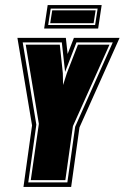

<svg xmlns="http://www.w3.org/2000/svg" viewBox="-20 -741 494 761"><path d="M73 0 107 -244 49 -591H241L248 -527L273 -591H454L295 -236L262 0ZM92 -18H247L278 -239L427 -573H283L238 -456L225 -573H70L124 -247ZM102 -27 134 -250 82 -564H217L229 -451L230 -404L245 -451L289 -564H414L269 -241L239 -27ZM155 -628 169 -721H383L369 -628ZM171 -642H357L367 -707H181ZM179 -649 187 -700H359L351 -649Z"/></svg>

Font: Alumni Sans Collegiate One
Style: Italic
Weight: 400
Italic angle: -8°
Designer: Robert E. Leuschke
Foundry: Robert E. Leuschke
Version: Version 1.100